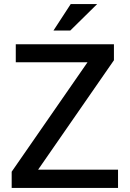

<svg xmlns="http://www.w3.org/2000/svg" viewBox="-20 -917 633 937"><path d="M407 -613H57V-701H536V-623L166 -89H556V0H37V-79ZM241 -768 325 -897H454L323 -768Z"/></svg>

Font: LT Superior Semi-bold
Style: Regular
Weight: 600
Designer: Daniel Lyons
Foundry: LyonsType
Version: Version 1.0